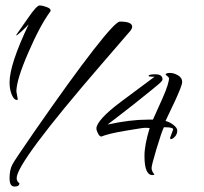

<svg xmlns="http://www.w3.org/2000/svg" viewBox="-20 -608 747 703"><path d="M42 -242Q31 -242 23 -261.5Q15 -281 15 -306Q15 -372 85 -519Q67 -499 41 -478Q40 -479 40 -481L82 -541Q114 -588 125 -588Q135 -588 150 -582.5Q165 -577 165 -571V-567Q127 -516 83 -414Q40 -315 40 -273L45 -245Q45 -242 42 -242ZM33 75Q15 75 15 45Q15 14 25 -5Q30 -15 52.5 -48Q75 -81 103 -122Q241 -321 322 -425Q403 -529 419 -529Q464 -529 464 -510Q464 -504 458 -496L351 -372Q41 -13 41 44Q41 56 51 63Q51 75 33 75ZM538 33Q509 33 509 -37Q509 -78 528 -139Q525 -140 511 -140Q505 -140 487 -137Q469 -134 438 -129Q378 -119 351 -108Q345 -108 339 -119Q333 -130 333 -138Q333 -152 355.5 -177Q378 -202 425 -237L546 -327H541Q524 -327 524 -330Q524 -336 549 -336Q575 -336 575 -317Q575 -312 561 -300Q548 -289 537.5 -280.5Q527 -272 507 -256L471 -227Q455 -214 426 -192Q397 -170 374 -152Q457 -170 520 -170H540L575 -248Q588 -277 593.5 -295.5Q599 -314 599 -321Q599 -325 586 -335Q588 -341 602 -341Q617 -341 632 -332Q647 -323 647 -308Q647 -301 640 -283Q633 -265 622 -241L586 -165Q600 -162 614.5 -151Q629 -140 629 -130Q629 -118 622 -109.5Q615 -101 608.5 -99Q602 -97 603 -104L614 -134Q614 -142 586 -142H580Q571 -123 553 -63Q535 -3 535 7Q535 19 545 30Q545 33 538 33Z"/></svg>

Font: Qwigley
Style: Regular
Weight: 400
Designer: Robert E. Leuschke
Foundry: Robert E. Leuschke
Version: Version 1.010; ttfautohint (v1.8.3)